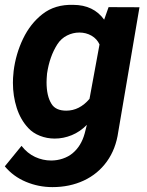

<svg xmlns="http://www.w3.org/2000/svg" viewBox="-28 -558 602 786"><path d="M456.1 -18.1Q446.3 52.2 409.4 103.3Q372.6 154.3 314.9 181.2Q257.3 208 186.5 208Q129.9 208 78.1 186.3Q26.4 164.6 -8.3 123L60.1 39.1Q84 69.8 115.7 84.5Q147.5 99.1 181.2 99.1Q206.1 99.1 229 91.3Q252 83.5 268.6 69.8Q304.7 40 318.8 -12.2L327.6 -46.9Q299.8 -18.6 265.6 -4.6Q231.4 9.3 196.3 9.3Q164.1 9.3 135.5 -2Q106.9 -13.2 87.9 -33.7Q56.2 -67.4 40.5 -116.2Q24.9 -165 24.9 -218.8Q24.9 -240.2 26.9 -256.3L27.8 -267.1Q36.6 -337.4 66.4 -399.4Q96.2 -461.4 145.5 -500Q196.8 -540.5 272.5 -538.1Q355 -537.6 398.4 -477.5L416.5 -528.8L543 -528.3ZM162.6 -221.2Q162.6 -164.6 183.1 -132.3Q200.2 -105 243.2 -105Q297.4 -105 338.4 -153.3L379.4 -376Q369.1 -398.9 346.7 -411.9Q324.2 -424.8 296.9 -424.8Q270.5 -424.8 246.3 -412.6Q222.2 -400.4 207 -377Q174.8 -326.7 164.6 -256.8Q162.6 -234.4 162.6 -221.2Z"/></svg>

Font: Mardoto
Style: Bold Italic
Weight: 700
Italic angle: -12°
Designer: Christian Robertson, Vahan Hovhannisyan
Foundry: Google
Version: Version 1.000